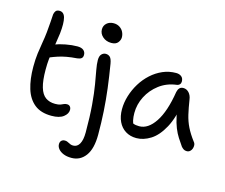

<svg xmlns="http://www.w3.org/2000/svg" viewBox="-129 -899 1569 1337"><g transform="rotate(15 655.0 -231.0)"><path d="M279 13Q202 13 156 -24Q110 -61 89.5 -128Q69 -195 69 -284Q69 -338 74.5 -381Q80 -424 87 -463Q94 -502 98 -541Q103 -588 104.5 -617.5Q106 -647 108 -672Q110 -686 118 -697Q126 -708 145 -708Q177 -708 187 -670.5Q197 -633 189 -557Q184 -517 178.5 -486Q173 -455 168.5 -425.5Q164 -396 160.5 -363.5Q157 -331 157 -288Q157 -208 171 -161Q185 -114 213 -94Q241 -74 282 -74Q307 -74 320 -79Q333 -84 342 -88.5Q351 -93 364 -93Q378 -93 386 -84Q394 -75 394 -60Q394 -32 365 -9.5Q336 13 279 13ZM158 -375Q132 -363 117.5 -373Q103 -383 103 -402Q103 -423 113.5 -439Q124 -455 165 -470Q201 -484 246 -492.5Q291 -501 330 -501Q359 -501 374 -488.5Q389 -476 389 -455Q389 -438 379 -430Q369 -422 349 -420Q307 -417 274.5 -411Q242 -405 214.5 -396Q187 -387 158 -375Z M489 260Q455 260 431 250Q407 240 394 224Q381 208 381 190Q381 173 390.5 164Q400 155 415 155Q424 155 431 157.5Q438 160 445 164Q452 168 460 171Q468 174 479 174Q508 174 524 145.5Q540 117 540 63Q540 -52 533 -135.5Q526 -219 516 -277.5Q506 -336 498.5 -376.5Q491 -417 491 -446Q491 -475 504 -488.5Q517 -502 534 -502Q552 -502 564.5 -490.5Q577 -479 583 -444Q598 -354 608 -273.5Q618 -193 623 -112.5Q628 -32 628 56Q628 157 590 208.5Q552 260 489 260ZM550 -585Q513 -585 488 -607Q463 -629 463 -660Q463 -687 482.5 -704.5Q502 -722 532 -722Q557 -722 575.5 -710Q594 -698 603 -679.5Q612 -661 612 -641Q612 -622 597.5 -603.5Q583 -585 550 -585Z M890 10Q845 10 811.5 -11Q778 -32 760 -70Q742 -108 742 -159Q742 -207 757 -256Q772 -305 799 -349Q826 -393 863.5 -427Q901 -461 946 -480.5Q991 -500 1042 -500Q1065 -500 1080 -488Q1095 -476 1095 -452Q1095 -440 1087.5 -431.5Q1080 -423 1065 -421Q995 -412 942.5 -372Q890 -332 861 -275Q832 -218 832 -156Q832 -127 837 -103.5Q842 -80 859 -43L807 -112Q830 -89 845.5 -82Q861 -75 888 -75Q952 -75 1002.5 -151Q1053 -227 1076 -372Q1080 -391 1090 -401.5Q1100 -412 1117 -412Q1141 -412 1158 -393.5Q1175 -375 1179 -345Q1188 -287 1198.5 -241.5Q1209 -196 1229 -155.5Q1249 -115 1283 -70Q1292 -60 1293 -47Q1294 -34 1289.5 -21.5Q1285 -9 1275.5 -1Q1266 7 1253 7Q1239 7 1230 1Q1221 -5 1213 -14Q1194 -41 1177 -67.5Q1160 -94 1146 -128.5Q1132 -163 1122 -210.5Q1112 -258 1108 -323L1141 -324Q1123 -201 1083 -127.5Q1043 -54 992 -22Q941 10 890 10Z"/></g></svg>

Font: Shantell Sans Light
Style: Regular
Weight: 400
Version: Version 1.011;[c5ecc13dd]